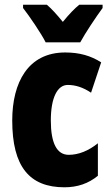

<svg xmlns="http://www.w3.org/2000/svg" viewBox="-20 -786 473 816"><path d="M174 -606H321C342 -645 388 -714 416 -752V-766H317C297 -750 274 -726 247 -693C221 -725 199 -749 179 -766H78V-752C104 -719 157 -641 174 -606ZM254 10C309 10 356 -6 396 -39V-177C356 -145 314 -128 272 -128C222 -128 196 -177 196 -274C196 -371 224 -425 268 -425C302 -425 334 -414 367 -392L410 -521C366 -549 318 -563 257 -563C99 -563 32 -435 32 -274C32 -78 105 10 254 10Z"/></svg>

Font: Noto Sans Arabic ExtCond Blk
Style: Regular
Weight: 900
Width: 2
Designer: Monotype Design Team, Nadine Chahine, Nizar Qandah and Khaled Hosny
Foundry: Monotype Imaging Inc.
Version: Version 2.012